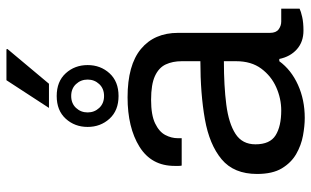

<svg xmlns="http://www.w3.org/2000/svg" viewBox="-205 -749 966 596"><g transform="rotate(-90 278.0 -451.0)"><path d="M210 12Q185 12 155 6.5Q125 1 98 -14.5Q71 -30 53.5 -59Q36 -88 36 -136Q36 -208 81.5 -246Q127 -284 206 -298Q285 -312 386 -312V-370Q386 -398 376 -419.5Q366 -441 340 -453Q314 -465 266 -465Q219 -465 193 -452.5Q167 -440 157 -421Q147 -402 147 -382V-370H62Q61 -374 61 -379.5Q61 -385 61 -392Q61 -464 120.5 -501Q180 -538 274 -538Q374 -538 424 -496.5Q474 -455 474 -381V-96Q474 -77 485 -69Q496 -61 509 -61H549V-4Q541 0 523.5 4Q506 8 481 8Q446 8 423 -12.5Q400 -33 393 -67H386Q359 -30 312.5 -9Q266 12 210 12ZM233 -61Q270 -61 305 -76.5Q340 -92 363 -123Q386 -154 386 -201V-239Q309 -239 251 -231.5Q193 -224 160.5 -203Q128 -182 128 -141Q128 -96 156 -78.5Q184 -61 233 -61ZM278 -566Q233 -566 207.5 -594Q182 -622 182 -662Q182 -702 207.5 -730Q233 -758 278 -758Q323 -758 348.5 -730Q374 -702 374 -662Q374 -622 348.5 -594Q323 -566 278 -566ZM278 -611Q301 -611 315 -626Q329 -641 329 -662Q329 -683 315 -698Q301 -713 278 -713Q255 -713 241 -698Q227 -683 227 -662Q227 -641 241 -626Q255 -611 278 -611ZM241 -782 327 -914H423L424 -911L316 -782Z"/></g></svg>

Font: Archivo VF Beta
Style: Regular
Weight: 400
Designer: Hector Gatti
Foundry: Omnibus-Type
Version: Version 1.002